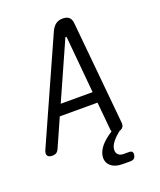

<svg xmlns="http://www.w3.org/2000/svg" viewBox="-189 -843 957 1148"><g transform="rotate(-20 289.5 -269.5)"><path d="M391 -16 374 -196H134L54 -16Q48 -3 38.5 3.5Q29 10 12 10Q-11 10 -18.5 -3Q-26 -16 -14 -41L276 -689Q288 -714 305.5 -727Q323 -740 350 -740Q377 -740 390.5 -727Q404 -714 406 -689L468 -41Q471 -22 465 -10H464Q462 -6 460 -3Q452 5 440 8Q411 31 395 51Q375 75 372 96Q368 118 380 132Q392 146 417 146H450Q464 146 469.5 152.5Q475 159 473 173Q471 187 462.5 194Q454 201 440 201H391Q340 201 313.5 176Q287 151 294 111Q299 82 324 52Q348 24 394 -6Q392 -10 391 -16ZM368 -265 335 -624Q334 -630 330.5 -630Q327 -630 325 -624L165 -265Z"/></g></svg>

Font: Maple Mono Light
Style: Italic
Weight: 300
Italic angle: -10°
Monospace: yes
Designer: subframe7536
Version: Version 7.000